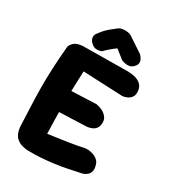

<svg xmlns="http://www.w3.org/2000/svg" viewBox="-201 -952 951 1058"><g transform="rotate(30 274.5 -423.0)"><path d="M143 -2Q108 -5 88.5 -16Q69 -27 60 -41.5Q51 -56 48 -69.5Q45 -83 44 -91Q41 -163 38.5 -223Q36 -283 35.5 -340.5Q35 -398 38 -461.5Q41 -525 48 -605Q51 -619 67 -634Q83 -649 119 -652L408 -655Q408 -655 417.5 -654.5Q427 -654 442 -651.5Q457 -649 472 -641.5Q487 -634 497 -620Q507 -606 508 -584Q509 -562 499.5 -549.5Q490 -537 477.5 -531Q465 -525 455.5 -523.5Q446 -522 446 -522L194 -533Q192 -482 190.5 -441.5Q189 -401 188.5 -366.5Q188 -332 188.5 -298Q189 -264 189.5 -224.5Q190 -185 192 -135Q225 -140 248.5 -143Q272 -146 290 -149Q308 -152 326 -154.5Q344 -157 365 -161Q386 -165 415 -171Q415 -171 423 -171.5Q431 -172 444 -170Q457 -168 470.5 -162.5Q484 -157 495 -146.5Q506 -136 510 -120Q517 -96 512.5 -81Q508 -66 498.5 -58Q489 -50 481 -46.5Q473 -43 473 -43Q427 -33 387.5 -25Q348 -17 310 -12Q272 -7 231.5 -4Q191 -1 143 -2ZM76 -267 68 -401 347 -412Q347 -412 355 -410Q363 -408 375 -404Q387 -400 398.5 -391.5Q410 -383 418 -371Q426 -359 426 -341Q426 -318 416.5 -305Q407 -292 394 -286.5Q381 -281 371.5 -279.5Q362 -278 362 -278ZM167 -684Q153 -695 148 -705Q143 -715 143 -724Q143 -733 145.5 -738Q148 -743 148 -743Q161 -761 173 -775Q185 -789 200.5 -802Q216 -815 237 -831Q246 -839 262 -842Q278 -845 296 -842.5Q314 -840 329 -828L415 -771Q415 -771 421 -764.5Q427 -758 432.5 -747.5Q438 -737 436.5 -724Q435 -711 420 -697Q409 -687 396.5 -685Q384 -683 373 -685Q362 -687 355 -689.5Q348 -692 348 -692L292 -736Q277 -726 260 -711.5Q243 -697 225 -679Q225 -679 216.5 -676.5Q208 -674 194.5 -674Q181 -674 167 -684Z"/></g></svg>

Font: Sour Gummy Black
Style: Bold
Weight: 700
Version: Version 1.000